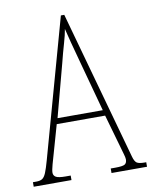

<svg xmlns="http://www.w3.org/2000/svg" viewBox="-83 -775 664 836"><g transform="rotate(-10 248.5 -357.0)"><path d="M-2 0V-20H13Q30 -20 39.5 -26Q49 -32 56.5 -50Q64 -68 74 -104L244 -714H259L442 -55Q448 -33 457.5 -26.5Q467 -20 492 -20H499V0H342V-20H362Q395 -20 404.5 -26Q414 -32 414 -48Q414 -56 408.5 -74Q403 -92 398 -111L358 -251H144L109 -128Q103 -108 96 -82.5Q89 -57 89 -46Q89 -33 100 -26.5Q111 -20 143 -20H165V0ZM152 -276H352L293 -493Q277 -551 267 -589.5Q257 -628 251 -653Q247 -628 236 -590.5Q225 -553 214 -509Z"/></g></svg>

Font: Noto Serif Myanmar ExtraCondensed Thin
Style: Regular
Weight: 100
Width: 2
Designer: Ben Mitchell and the Monotype Design Team
Foundry: Monotype Imaging Inc.
Version: Version 2.106; ttfautohint (v1.8.4.7-5d5b)